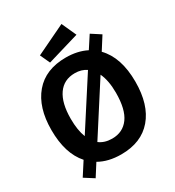

<svg xmlns="http://www.w3.org/2000/svg" viewBox="-204 -931 1009 1107"><g transform="rotate(-30 300.0 -377.5)"><path d="M104 57 41 17 97 -70Q22 -154 22 -311Q22 -461 94.5 -546.5Q167 -632 302 -632Q380 -632 439 -602L491 -682L553 -642L499 -557Q581 -473 581 -311Q581 -158 508.5 -73Q436 12 302 12Q216 12 155 -23ZM151 -312Q151 -235 171 -185L378 -506Q346 -528 302 -528Q229 -528 190 -472Q151 -416 151 -312ZM302 -93Q373 -93 412.5 -147Q452 -201 452 -312Q452 -393 427 -446L217 -119Q251 -93 302 -93ZM210 -652 180 -717 378 -812 422 -715Z"/></g></svg>

Font: Inconsolata Expanded ExtraBold
Style: Regular
Weight: 800
Width: 7
Monospace: yes
Designer: Raph Levien, Cyreal, Brenton Simpson
Foundry: Raph Levien, Cyreal, Google
Version: Version 3.001; ttfautohint (v1.8.2.53-6de2)